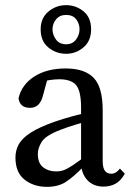

<svg xmlns="http://www.w3.org/2000/svg" viewBox="-20 -715 511 746"><path d="M162 11Q111 11 75.5 -17Q40 -45 40 -103Q40 -130 52.5 -153.5Q65 -177 98.5 -199Q132 -221 195 -243Q224 -253 264 -264Q304 -275 338 -282V-248Q307 -241 271.5 -230Q236 -219 216 -211Q158 -189 142.5 -164.5Q127 -140 127 -117Q127 -81 147.5 -65Q168 -49 198 -49Q214 -49 228 -54Q242 -59 263 -73Q284 -87 321 -115L333 -68H305Q265 -27 235.5 -8Q206 11 162 11ZM382 10Q343 10 319.5 -15Q296 -40 295 -82V-296Q295 -362 275.5 -384.5Q256 -407 210 -407Q194 -407 173.5 -404Q153 -401 127 -391L168 -421L147 -344Q135 -296 97 -296Q57 -296 52 -333Q64 -386 113 -417.5Q162 -449 235 -449Q309 -449 344 -412.5Q379 -376 379 -287V-91Q379 -63 387.5 -51.5Q396 -40 412 -40Q431 -40 446 -60L465 -40Q449 -12 428.5 -1Q408 10 382 10ZM237 -543Q262 -543 275.5 -561.5Q289 -580 289 -601Q289 -623 276 -640Q263 -657 237 -657Q212 -657 198 -640Q184 -623 184 -601Q184 -580 197.5 -561.5Q211 -543 237 -543ZM237 -506Q198 -506 168 -530.5Q138 -555 138 -601Q138 -645 168 -670Q198 -695 237 -695Q275 -695 304.5 -671Q334 -647 334 -601Q334 -556 304.5 -531Q275 -506 237 -506Z"/></svg>

Font: Lisu Bosa
Style: Regular
Weight: 400
Designer: David Morse, Annie Olsen, Victor Gaultney, Frank Grießhammer (Latin)
Foundry: SIL International
Version: Version 2.000